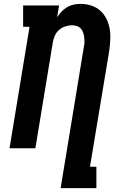

<svg xmlns="http://www.w3.org/2000/svg" viewBox="-20 -763 640 988"><path d="M292 205 411 -519Q414 -532 414.5 -545Q415 -558 413.5 -570.5Q412 -583 408 -595Q404 -607 396 -616Q388 -625 375.5 -629Q363 -633 350 -633Q333 -633 315.5 -627Q298 -621 284 -609Q270 -597 262.5 -580Q255 -563 252 -546L162 0H29L132 -625H99V-735H284L274 -674Q284 -690 297 -703.5Q310 -717 326 -726.5Q342 -736 359.5 -739.5Q377 -743 395 -743Q423 -743 449.5 -734.5Q476 -726 496 -708Q516 -690 528 -665.5Q540 -641 544.5 -614Q549 -587 547.5 -558Q546 -529 542 -501L443 95H476V205Z"/></svg>

Font: Iosevka Curly Slab XBdEx
Style: Italic
Weight: 800
Width: 7
Italic angle: -9°
Monospace: yes
Designer: Belleve Invis
Foundry: Belleve Invis
Version: Version 11.1.0; ttfautohint (v1.8.3)